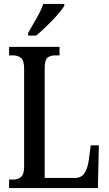

<svg xmlns="http://www.w3.org/2000/svg" viewBox="-20 -951 549 971"><path d="M26 0V-43H49Q71 -43 86.5 -56Q102 -69 102 -110V-603Q102 -645 86 -658Q70 -671 46 -671H26V-714H281V-671H260Q233 -671 219.5 -658.5Q206 -646 206 -606V-51H359Q391 -51 407 -75Q423 -99 429 -141L439 -216H480L475 0ZM122 -784Q143 -821 165 -859Q187 -897 199 -931H305V-921Q295 -904 271 -876.5Q247 -849 217.5 -820.5Q188 -792 163 -771H122Z"/></svg>

Font: Noto Serif ExtraCondensed Medium
Style: Regular
Weight: 500
Width: 2
Designer: Monotype Design Team
Foundry: Monotype Imaging Inc.
Version: Version 2.015